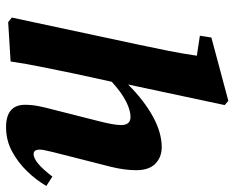

<svg xmlns="http://www.w3.org/2000/svg" viewBox="-90 -669 774 634"><g transform="rotate(90 297.0 -352.0)"><path d="M53 8 38 -4 128 -425Q138 -472 147.5 -519.5Q157 -567 164 -615L98 -625L104 -663L313 -719L327 -707L259 -388Q312 -441 365 -470Q418 -499 466 -499Q499 -499 520.5 -478Q542 -457 542 -415Q542 -375 530 -328L482 -139Q479 -125 476.5 -114.5Q474 -104 474 -96Q474 -76 489 -76Q516 -76 563 -138L594 -118Q575 -85 545.5 -54.5Q516 -24 479.5 -4.5Q443 15 400 15Q326 15 326 -48Q326 -71 331 -95Q336 -119 342 -141L380 -291Q386 -314 389.5 -333.5Q393 -353 393 -365Q393 -396 366 -396Q344 -396 314.5 -381Q285 -366 250 -334L224 -215Q211 -151 201 -102.5Q191 -54 183 0Z"/></g></svg>

Font: Source Serif Pro
Style: Bold Italic
Weight: 700
Italic angle: -12°
Designer: Frank Grießhammer
Foundry: Adobe Systems Incorporated
Version: Version 3.001;hotconv 1.0.111;makeotfexe 2.5.65597